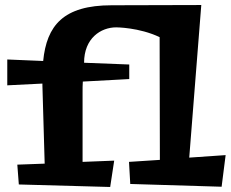

<svg xmlns="http://www.w3.org/2000/svg" viewBox="-20 -731 922 765"><path d="M734 -103 782 -711 425 -710C232 -710 166 -629 152 -488L9 -494V-391L149 -398V-390L158 -79L49 -75L55 4L419 14L435 -91L309 -86V-365C309 -379 309 -393 310 -406L495 -416V-474L315 -481C315 -579 382 -622 443 -622C443 -622 534 -622 616 -583L617 -94L494 -86L499 2L863 13L879 -113Z"/></svg>

Font: Peralta
Style: Regular
Weight: 400
Designer: Astigmatic (AOETI)
Foundry: Astigmatic (AOETI)
Version: Version 1.000